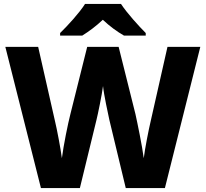

<svg xmlns="http://www.w3.org/2000/svg" viewBox="-20 -951 1040 971"><path d="M592 -931H410C381 -885 322 -821 284 -784V-771H396C431 -793 465 -818 500 -851C535 -818 572 -791 607 -771H717V-784C682 -819 622 -885 592 -931ZM993 -714H827L742 -338C732 -296 713 -200 707 -151C699 -213 675 -329 665 -374L580 -714H421L336 -374C324 -328 301 -215 293 -151C287 -198 268 -298 258 -339L173 -714H7L187 0H384L468 -345C475 -373 496 -474 501 -516C505 -474 527 -372 533 -345L616 0H814Z"/></svg>

Font: Noto Sans Gurmukhi ExtraBold
Style: Regular
Weight: 800
Designer: Jelle Bosma - Monotype Design Team
Foundry: Monotype Imaging Inc.
Version: Version 2.004